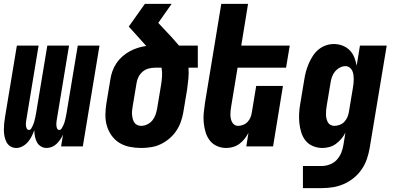

<svg xmlns="http://www.w3.org/2000/svg" viewBox="-20 -755 2040 990"><path d="M64 8Q47 8 33.5 -0.5Q20 -9 13 -23Q6 -37 3 -53Q0 -69 0 -85.5Q0 -102 1.5 -118.5Q3 -135 6 -152L67 -520H179L115 -133Q114 -126 113.5 -119Q113 -112 114 -105Q115 -98 118.5 -91.5Q122 -85 129 -85Q137 -85 141.5 -93Q146 -101 149.5 -108.5Q153 -116 155.5 -124Q158 -132 159.5 -139.5Q161 -147 163 -155Q165 -163 166 -171L224 -520H336L272 -133Q271 -126 270.5 -119Q270 -112 271 -105Q272 -98 275 -91.5Q278 -85 286 -85Q293 -85 298 -93Q303 -101 306.5 -108.5Q310 -116 312.5 -124Q315 -132 316.5 -139.5Q318 -147 320 -155Q322 -163 323 -171L381 -520H493L407 0H295L305 -61Q299 -48 291 -36Q283 -24 272 -13.5Q261 -3 247.5 2.5Q234 8 220 8Q204 8 190.5 -0.5Q177 -9 170 -22.5Q163 -36 160 -52Q157 -68 157 -84Q151 -68 143.5 -52.5Q136 -37 124 -23Q112 -9 96 -0.5Q80 8 64 8Z M708 8Q677 8 648 2Q619 -4 595.5 -18.5Q572 -33 555.5 -56Q539 -79 531 -106.5Q523 -134 523.5 -164Q524 -194 529 -225L549 -345Q552 -366 559.5 -387.5Q567 -409 580 -428.5Q593 -448 610.5 -463.5Q628 -479 649 -490.5Q670 -502 691.5 -508.5Q713 -515 734 -518L644 -618L727 -735H865L796 -637L869 -559Q878 -549 886 -539.5Q894 -530 903 -520H1000V-406H952Q954 -379 951.5 -351Q949 -323 945 -295L925 -175Q921 -151 912 -126Q903 -101 888 -79Q873 -57 852 -39.5Q831 -22 807.5 -11Q784 0 758 4Q732 8 708 8ZM708 -106Q723 -106 739 -113.5Q755 -121 765.5 -134Q776 -147 781.5 -162.5Q787 -178 790 -194L810 -314Q814 -337 815.5 -360.5Q817 -384 813 -406H780Q763 -406 746 -401.5Q729 -397 715.5 -385.5Q702 -374 694 -358Q686 -342 684 -326L664 -206Q662 -195 661 -184Q660 -173 661 -162.5Q662 -152 664.5 -142Q667 -132 672.5 -123.5Q678 -115 687.5 -110.5Q697 -106 708 -106Z M1147 8Q1121 8 1098.5 -2Q1076 -12 1061.5 -31Q1047 -50 1040 -73.5Q1033 -97 1030.5 -122Q1028 -147 1030.5 -173Q1033 -199 1037 -225L1121 -735H1259L1224 -520H1474L1455 -406H1205L1172 -206Q1170 -195 1169 -185Q1168 -175 1168 -164.5Q1168 -154 1170 -144Q1172 -134 1176.5 -125.5Q1181 -117 1189 -111.5Q1197 -106 1208 -106Q1221 -106 1234.5 -111.5Q1248 -117 1257.5 -127.5Q1267 -138 1272 -151Q1277 -164 1279 -178L1301 -312H1439L1388 0H1250L1261 -70Q1253 -54 1241 -39Q1229 -24 1214 -13Q1199 -2 1181.5 3Q1164 8 1147 8Z M1542 215V101H1639Q1659 101 1680.5 93Q1702 85 1717 68.5Q1732 52 1740 31.5Q1748 11 1751 -9L1761 -71Q1753 -55 1740.5 -40Q1728 -25 1712.5 -13.5Q1697 -2 1678.5 3Q1660 8 1643 8Q1617 8 1594 -1.5Q1571 -11 1556 -29.5Q1541 -48 1533.5 -72Q1526 -96 1523.5 -121Q1521 -146 1522.5 -172Q1524 -198 1529 -225L1549 -345Q1552 -365 1557.5 -385.5Q1563 -406 1571.5 -426Q1580 -446 1592 -465Q1604 -484 1621 -498.5Q1638 -513 1659 -520.5Q1680 -528 1701 -528Q1724 -528 1745.5 -520Q1767 -512 1782.5 -496.5Q1798 -481 1806.5 -460Q1815 -439 1819 -416L1836 -520H1974L1886 9Q1881 38 1871.5 65.5Q1862 93 1845 118Q1828 143 1804 162.5Q1780 182 1752.5 194Q1725 206 1696 210.5Q1667 215 1638 215ZM1704 -106Q1717 -106 1731 -111Q1745 -116 1755 -126.5Q1765 -137 1771 -150.5Q1777 -164 1779 -178L1799 -298Q1801 -310 1802.5 -321.5Q1804 -333 1804 -345Q1804 -357 1802.5 -368.5Q1801 -380 1796.5 -390Q1792 -400 1782.5 -407Q1773 -414 1761 -414Q1746 -414 1731.5 -406Q1717 -398 1706.5 -385Q1696 -372 1691 -356.5Q1686 -341 1684 -326L1664 -206Q1662 -195 1661.5 -184.5Q1661 -174 1661 -163.5Q1661 -153 1663.5 -143Q1666 -133 1670.5 -124.5Q1675 -116 1684 -111Q1693 -106 1704 -106Z"/></svg>

Font: Iosevka Heavy Oblique
Style: Regular
Weight: 900
Italic angle: -9°
Monospace: yes
Designer: Belleve Invis
Foundry: Belleve Invis
Version: Version 32.5.0; ttfautohint (v1.8.4)